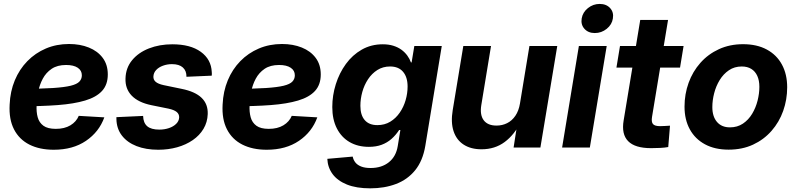

<svg xmlns="http://www.w3.org/2000/svg" viewBox="-20 -769 4154 1001"><path d="M260.3 11.7Q186.5 11.7 133.3 -15.1Q80.1 -42 53 -94.7Q25.9 -147.5 30.3 -224.1Q33.2 -292.5 57.1 -350.1Q81.1 -407.7 122.6 -450.2Q164.1 -492.7 219.2 -516.1Q274.4 -539.6 339.8 -539.6Q397.5 -539.6 443.1 -521.2Q488.8 -502.9 515.4 -467.5Q542 -432.1 542 -380.9Q542 -327.6 512 -294.9Q481.9 -262.2 423.8 -244.9Q365.7 -227.5 281.5 -221.2Q197.3 -214.8 88.4 -214.8L103.5 -306.2Q196.8 -306.2 256.1 -310.1Q315.4 -314 348.4 -322Q381.3 -330.1 394 -343.8Q406.7 -357.4 406.7 -376.5Q406.7 -401.4 385.3 -415.8Q363.8 -430.2 324.7 -430.2Q278.8 -430.2 249.3 -410.2Q219.7 -390.1 202.9 -358.4Q186 -326.7 179 -290Q171.9 -253.4 170.9 -220.2Q168.9 -185.5 176.5 -157.7Q184.1 -129.9 206.3 -113.5Q228.5 -97.2 271 -97.2Q316.4 -97.2 347.2 -115.7Q377.9 -134.3 390.6 -165L523.9 -157.2Q496.6 -81.1 428.2 -34.7Q359.9 11.7 260.3 11.7Z M805.2 11.7Q740.7 11.7 691.9 -7.3Q643.1 -26.4 615.5 -62.3Q587.9 -98.1 586.9 -148.4Q586.9 -150.9 586.9 -153.3Q586.9 -155.8 586.9 -158.2L726.1 -164.6Q727.1 -128.4 747.6 -110.8Q768.1 -93.3 810.5 -93.3Q837.4 -93.3 860.6 -101.1Q883.8 -108.9 898.4 -123.3Q913.1 -137.7 914.1 -156.7Q914.6 -174.3 901.1 -185.3Q887.7 -196.3 858.4 -202.6L769 -220.7Q700.7 -234.9 666.5 -270.5Q632.3 -306.2 634.3 -359.9Q635.7 -415 668.7 -455.1Q701.7 -495.1 756.6 -516.6Q811.5 -538.1 878.4 -538.1Q972.7 -538.1 1026.9 -498.8Q1081.1 -459.5 1084 -393.6Q1084.5 -389.2 1084.5 -384.3Q1084.5 -379.4 1084 -374.5L952.1 -368.7Q952.6 -399.9 933.3 -417.2Q914.1 -434.6 876.5 -434.6Q851.6 -434.6 829.6 -426.5Q807.6 -418.5 794.2 -404.1Q780.8 -389.6 779.8 -370.6Q778.8 -353.5 791.5 -342.5Q804.2 -331.5 833 -325.2L927.2 -305.7Q997.6 -291.5 1031.2 -258.8Q1064.9 -226.1 1063 -174.3Q1061.5 -131.8 1041 -97.4Q1020.5 -63 985.1 -38.6Q949.7 -14.2 903.6 -1.2Q857.4 11.7 805.2 11.7Z M1370.6 11.7Q1296.9 11.7 1243.7 -15.1Q1190.4 -42 1163.3 -94.7Q1136.2 -147.5 1140.6 -224.1Q1143.6 -292.5 1167.5 -350.1Q1191.4 -407.7 1232.9 -450.2Q1274.4 -492.7 1329.6 -516.1Q1384.8 -539.6 1450.2 -539.6Q1507.8 -539.6 1553.5 -521.2Q1599.1 -502.9 1625.7 -467.5Q1652.3 -432.1 1652.3 -380.9Q1652.3 -327.6 1622.3 -294.9Q1592.3 -262.2 1534.2 -244.9Q1476.1 -227.5 1391.8 -221.2Q1307.6 -214.8 1198.7 -214.8L1213.9 -306.2Q1307.1 -306.2 1366.5 -310.1Q1425.8 -314 1458.7 -322Q1491.7 -330.1 1504.4 -343.8Q1517.1 -357.4 1517.1 -376.5Q1517.1 -401.4 1495.6 -415.8Q1474.1 -430.2 1435.1 -430.2Q1389.2 -430.2 1359.6 -410.2Q1330.1 -390.1 1313.2 -358.4Q1296.4 -326.7 1289.3 -290Q1282.2 -253.4 1281.2 -220.2Q1279.3 -185.5 1286.9 -157.7Q1294.4 -129.9 1316.7 -113.5Q1338.9 -97.2 1381.3 -97.2Q1426.8 -97.2 1457.5 -115.7Q1488.3 -134.3 1501 -165L1634.3 -157.2Q1606.9 -81.1 1538.6 -34.7Q1470.2 11.7 1370.6 11.7Z M1910.6 212.9Q1837.9 212.9 1788.8 193.1Q1739.7 173.3 1714.1 138.7Q1688.5 104 1686.5 59.1L1818.8 47.4Q1822.3 64.9 1832.8 78.1Q1843.3 91.3 1862.8 99.1Q1882.3 106.9 1912.1 106.9Q1969.7 106.9 2007.3 76.9Q2044.9 46.9 2053.7 -7.8L2067.4 -91.3H2061Q2043.5 -64.5 2021 -44.7Q1998.5 -24.9 1969.7 -14.2Q1940.9 -3.4 1903.3 -3.4Q1845.7 -3.4 1803 -28.1Q1760.3 -52.7 1736.3 -99.4Q1712.4 -146 1712.4 -210.9Q1712.4 -271.5 1730.7 -329.8Q1749 -388.2 1783.2 -435.3Q1817.4 -482.4 1866.2 -510.3Q1915 -538.1 1975.6 -538.1Q2006.3 -538.1 2030.5 -530.5Q2054.7 -522.9 2072.8 -509.8Q2090.8 -496.6 2103.3 -479.5Q2115.7 -462.4 2122.6 -443.4L2126 -443.8L2140.1 -529.3H2283.2L2197.3 -8.3Q2184.1 69.8 2144.3 118.7Q2104.5 167.5 2044.4 190.2Q1984.4 212.9 1910.6 212.9ZM1947.3 -116.7Q1985.4 -116.7 2014.6 -134.5Q2043.9 -152.3 2064.2 -181.9Q2084.5 -211.4 2094.7 -246.8Q2105 -282.2 2105 -317.9Q2105 -366.7 2081.5 -394.5Q2058.1 -422.4 2013.7 -422.4Q1976.6 -422.4 1947.5 -404.1Q1918.5 -385.7 1898.7 -355.7Q1878.9 -325.7 1868.9 -289.6Q1858.9 -253.4 1858.9 -217.3Q1858.9 -168.9 1881.6 -142.8Q1904.3 -116.7 1947.3 -116.7Z M2490.2 9.3Q2435.1 9.3 2397.5 -14.9Q2359.9 -39.1 2344.7 -85Q2329.6 -130.9 2340.3 -195.3L2395.5 -529.3H2540L2489.3 -221.2Q2481 -170.4 2501.7 -142.3Q2522.5 -114.3 2568.4 -114.3Q2598.6 -114.3 2624 -127Q2649.4 -139.6 2667 -165.5Q2684.6 -191.4 2690.9 -229.5L2740.2 -529.3H2885.3L2797.4 0H2657.7L2678.7 -135.3H2696.3Q2662.1 -66.4 2611.1 -28.6Q2560.1 9.3 2490.2 9.3Z M2910.6 0 2998 -529.3H3143.1L3055.2 0ZM3081.1 -596.7Q3046.9 -596.7 3027.1 -618.7Q3007.3 -640.6 3012.7 -672.9Q3018.1 -705.1 3045.2 -726.8Q3072.3 -748.5 3106.4 -748.5Q3141.1 -748.5 3160.9 -726.8Q3180.7 -705.1 3175.3 -672.9Q3170.4 -640.6 3143.1 -618.7Q3115.7 -596.7 3081.1 -596.7Z M3543.9 -529.3 3525.4 -416.5H3193.8L3212.4 -529.3ZM3317.9 -665H3462.9L3379.4 -159.7Q3375 -133.3 3384.3 -122.3Q3393.6 -111.3 3421.4 -111.3Q3432.1 -111.3 3448.2 -112.3Q3464.4 -113.3 3473.1 -113.8L3463.9 -2.4Q3445.8 1 3421.9 2.2Q3397.9 3.4 3374.5 3.4Q3290.5 3.4 3254.9 -33Q3219.2 -69.3 3231.4 -141.1Z M3778.8 11.2Q3707 11.2 3655.5 -16.6Q3604 -44.4 3576.4 -94.7Q3548.8 -145 3548.8 -212.9Q3548.8 -278.3 3570.1 -337.2Q3591.3 -396 3631.6 -441.4Q3671.9 -486.8 3728.3 -512.7Q3784.7 -538.6 3854 -538.6Q3926.3 -538.6 3977.8 -510.7Q4029.3 -482.9 4056.6 -432.4Q4084 -381.8 4084 -314Q4084 -249.5 4063.2 -190.9Q4042.5 -132.3 4002.4 -86.7Q3962.4 -41 3906 -14.9Q3849.6 11.2 3778.8 11.2ZM3785.6 -105Q3824.2 -105 3853.3 -124.5Q3882.3 -144 3901.4 -175.8Q3920.4 -207.5 3929.7 -244.6Q3939 -281.7 3939 -316.4Q3939 -349.6 3928.2 -373.3Q3917.5 -397 3897 -409.7Q3876.5 -422.4 3847.2 -422.4Q3809.1 -422.4 3780.3 -402.8Q3751.5 -383.3 3732.2 -351.8Q3712.9 -320.3 3703.4 -283.2Q3693.8 -246.1 3693.8 -210.4Q3693.8 -161.6 3718 -133.3Q3742.2 -105 3785.6 -105Z"/></svg>

Font: Inter 24pt
Style: Bold Italic
Weight: 700
Italic angle: -9.3988°
Version: Version 4.001;git-66647c0bb